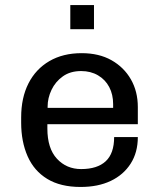

<svg xmlns="http://www.w3.org/2000/svg" viewBox="-20 -732 640 762"><path d="M300 10Q220 10 167.5 -22Q115 -54 89.5 -112Q64 -170 64 -245V-266Q64 -344 93 -401Q122 -458 176 -489.5Q230 -521 304 -521Q373 -521 422.5 -493Q472 -465 499.5 -417Q527 -369 527 -307V-239H168V-222Q168 -143 206 -102Q244 -61 302 -61Q366 -61 399.5 -92Q433 -123 433 -188H527Q527 -127 498.5 -82.5Q470 -38 419.5 -14Q369 10 300 10ZM169 -304H429V-319Q429 -357 413.5 -386.5Q398 -416 369 -433Q340 -450 302 -450Q259 -450 229.5 -429Q200 -408 184.5 -375.5Q169 -343 169 -309ZM259 -616V-712H353V-616Z"/></svg>

Font: Chivo Mono Medium
Style: Regular
Weight: 400
Monospace: yes
Version: Version 1.008